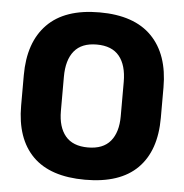

<svg xmlns="http://www.w3.org/2000/svg" viewBox="-50 -701 734 764"><g transform="rotate(5 317.5 -319.0)"><path d="M317.5 15.5Q178 15.5 108.2 -54.5Q38.5 -124.5 38.5 -256V-377.5Q38.5 -509.5 108.8 -581.2Q179 -653 317.5 -653Q456 -653 526.2 -581.2Q596.5 -509.5 596.5 -377.5V-256Q596.5 -124.5 526.5 -54.5Q456.5 15.5 317.5 15.5ZM317.5 -113.5Q378 -113.5 407.5 -149Q437 -184.5 437 -248.5V-385.5Q437 -452.5 407.5 -488.5Q378 -524.5 317.5 -524.5Q257 -524.5 227.5 -488.5Q198 -452.5 198 -385.5V-248.5Q198 -184.5 227.5 -149Q257 -113.5 317.5 -113.5Z"/></g></svg>

Font: Anek Devanagari Medium
Style: Bold
Weight: 700
Version: Version 1.003